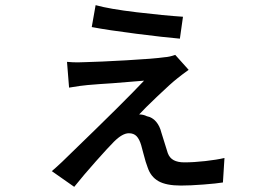

<svg xmlns="http://www.w3.org/2000/svg" viewBox="-20 -665 1040 745"><path d="M690 -600 678 -515Q619 -520 509 -534Q399 -548 336 -560L351 -645Q405 -630 510 -617.5Q615 -605 690 -600ZM667 -360Q644 -342 592 -292.5Q540 -243 520 -221Q536 -221 550 -214Q571 -210 585.5 -193Q600 -176 606 -151L631 -71Q638 -52 654 -43.5Q670 -35 695 -35Q732 -35 776.5 -40Q821 -45 851 -52L845 43Q821 47 769.5 51Q718 55 682 55Q625 55 595 38Q565 21 553 -15Q546 -32 536 -71L528 -101Q521 -125 510 -136.5Q499 -148 480 -148Q455 -148 422 -115Q400 -93 352 -39Q304 15 268 60L181 -1Q191 -9 221 -37L258 -73Q465 -273 539 -352L416 -342Q366 -339 320 -335Q295 -333 248 -325L240 -425Q262 -423 281 -423L315 -424Q363 -425 470 -431Q577 -437 619 -443Q637 -444 660 -452L712 -394Q702 -387 687.5 -376Q673 -365 667 -360Z"/></svg>

Font: Sinter Medium
Style: Regular
Weight: 500
Foundry: Adobe & rsms
Version: Version 1.000